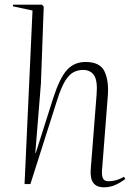

<svg xmlns="http://www.w3.org/2000/svg" viewBox="-20 -787 577 821"><path d="M516 -22Q500 -9 476 2.5Q452 14 424 14Q394 14 379.5 -4.5Q365 -23 368 -63L393 -382Q398 -441 382.5 -464.5Q367 -488 335 -488Q315 -488 296 -479Q277 -470 259.5 -442.5Q242 -415 224 -358L110 0H85L119 -742L35 -760L36 -767H159L167 -759L155 -430L131 -133H133L207 -366Q235 -453 266 -487.5Q297 -522 346 -522Q408 -522 427 -481.5Q446 -441 441 -377L416 -56Q415 -34 421 -23Q427 -12 444 -12Q478 -12 510 -31Z"/></svg>

Font: Literata 72pt ExtraLight
Style: Italic
Weight: 200
Italic angle: -2°
Designer: Latin by Veronika Burian and Jose Scaglione. Greek by Irene Vlachou. Cyrillic by Vera Evstafieva
Foundry: TypeTogether
Version: Version 3.002